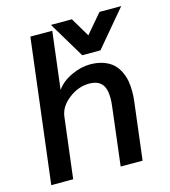

<svg xmlns="http://www.w3.org/2000/svg" viewBox="-111 -835 821 925"><g transform="rotate(-15 299.5 -373.0)"><path d="M30.3 0 118.2 -717.3H227.5L192.4 -431.2Q217.3 -467.8 265.9 -490.7Q314.5 -513.7 360.4 -513.7Q397.9 -513.7 426.8 -503.4Q455.6 -493.2 473.6 -476.6Q491.7 -460 503.4 -436.3Q515.1 -412.6 519.5 -388.2Q523.9 -363.8 523.9 -335.4Q523.9 -311 521 -287.6L485.8 0H376.5L411.6 -289.6Q414.6 -312 414.6 -331.1Q414.6 -380.4 394.3 -402.8Q374 -425.3 332.5 -425.3Q278.3 -425.3 230.5 -388.2Q182.6 -351.1 176.8 -302.7L139.6 0ZM336.4 -565.9 228.5 -746.1H333L389.6 -650.9L470.7 -746.1H579.1L427.2 -565.9Z"/></g></svg>

Font: Muli
Style: Semi-BoldItalic
Weight: 600
Italic angle: -7°
Designer: Vernon Adams
Foundry: newtypography
Version: Version 2.0; ttfautohint (v1.00rc1.2-2d82) -l 8 -r 50 -G 200